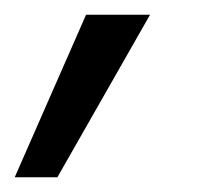

<svg xmlns="http://www.w3.org/2000/svg" viewBox="-82 -121 283 261"><path d="M-62 120 35 -101H122L-4 120Z"/></svg>

Font: DM Sans 17pt
Style: Italic
Weight: 400
Italic angle: -10°
Version: Version 4.004;gftools[0.9.30]